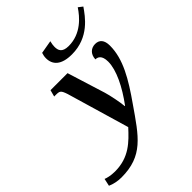

<svg xmlns="http://www.w3.org/2000/svg" viewBox="-432 -950 1331 1331"><g transform="rotate(-45 233.5 -284.5)"><path d="M320 -606C487 -606 569 -726 610 -785L579 -809C541 -751 466 -663 345 -663C280 -663 271 -696 271 -729C271 -740 273 -759 278 -777L181 -760C176 -744 173 -731 173 -715C173 -651 215 -606 320 -606ZM-41 240C171 240 243 125 374 -64C476 -209 549 -332 549 -463C549 -518 525 -544 484 -544C446 -544 412 -519 410 -467C431 -467 462 -457 462 -393C462 -311 406 -199 328 -94H325C322 -133 305 -218 293 -257L206 -536H39L26 -487H40C80 -487 87 -484 104 -434L239 26C170 101 96 179 -43 179C-85 179 -117 170 -131 164L-143 219C-115 232 -77 240 -41 240Z"/></g></svg>

Font: Noto Serif Semi
Style: Italic
Weight: 600
Italic angle: -12°
Designer: Monotype Design Team
Foundry: Monotype Imaging Inc.
Version: Version 1.901